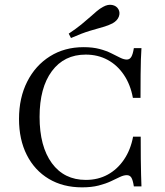

<svg xmlns="http://www.w3.org/2000/svg" viewBox="-20 -782 700 813"><path d="M327.4 11.3Q246.8 11.3 186.7 -24.6Q126.6 -60.5 93.5 -125.8Q60.5 -191.1 60.5 -278.2Q60.5 -367.7 95.2 -436.3Q129.8 -504.8 191.5 -543.5Q253.2 -582.3 333.9 -582.3Q372.6 -582.3 401.6 -574.6Q430.6 -566.9 452 -556Q473.4 -545.2 489.1 -537.5Q504.8 -529.8 516.9 -529.8Q529 -529.8 535.9 -541.1Q542.7 -552.4 546.8 -578.2H579Q577.4 -556.5 576.6 -530.2Q575.8 -504 575.4 -465.3Q575 -426.6 575 -367.7H542.7Q532.3 -424.2 504.4 -465.3Q476.6 -506.5 435.5 -528.6Q394.4 -550.8 342.7 -550.8Q251.6 -550.8 199.6 -480.6Q147.6 -410.5 147.6 -287.1Q147.6 -162.1 199.6 -91.1Q251.6 -20.2 343.5 -20.2Q395.2 -20.2 436.3 -42.7Q477.4 -65.3 505.2 -106.5Q533.1 -147.6 543.5 -203.2H575.8Q575.8 -147.6 576.2 -108.9Q576.6 -70.2 577.4 -42.7Q578.2 -15.3 579 7.3H546.8Q542.7 -19.4 536.3 -29.8Q529.8 -40.3 516.9 -40.3Q504 -40.3 487.9 -32.7Q471.8 -25 449.6 -14.5Q427.4 -4 397.6 3.6Q367.7 11.3 327.4 11.3ZM280.6 -621 271 -639.5Q302.4 -660.5 324.2 -678.2Q346 -696 361.7 -710.1Q377.4 -724.2 390.3 -735.1Q403.2 -746 416.9 -753.2Q437.1 -764.5 455.2 -760.9Q473.4 -757.3 481.5 -742.7Q489.5 -728.2 483.1 -711.3Q476.6 -694.4 456.5 -683.1Q439.5 -674.2 416.5 -667.7Q393.5 -661.3 360.9 -651.6Q328.2 -641.9 280.6 -621Z"/></svg>

Font: Playfair 12pt
Style: Regular
Weight: 400
Designer: Claus Eggers Sørensen
Foundry: Claus Eggers Sørensen
Version: Version 2.000;gftools[0.9.28]